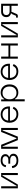

<svg xmlns="http://www.w3.org/2000/svg" viewBox="2406 -2946 740 5591"><g transform="rotate(-90 2775.5 -150.0)"><path d="M474 -450H462L198 0H88V-486H148V-36H160L424 -486H534V0H474Z M1003 -246Q1095 -214 1095 -131Q1095 -62 1042.5 -24Q990 14 899 14Q856 14 818 4.5Q780 -5 751 -26Q722 -47 702.5 -81Q683 -115 676 -163L735 -174Q741 -134 756.5 -108Q772 -82 794 -66.5Q816 -51 843 -44.5Q870 -38 899 -38Q961 -38 998 -63.5Q1035 -89 1035 -134Q1035 -176 1002.5 -199Q970 -222 913 -222H806V-276H911Q965 -276 994 -298Q1023 -320 1023 -360Q1023 -403 990 -425.5Q957 -448 901 -448Q845 -448 807 -423.5Q769 -399 759 -341L703 -353Q717 -425 767.5 -462.5Q818 -500 901 -500Q984 -500 1033.5 -464Q1083 -428 1083 -363Q1083 -325 1064 -298Q1045 -271 1003 -254Z M1536 -40H1548L1729 -486H1846V0H1786V-446H1774L1593 0H1491L1310 -446H1298V0H1238V-486H1355Z M2411 -282Q2407 -361 2360 -403.5Q2313 -446 2239 -446Q2166 -446 2118 -403.5Q2070 -361 2059 -282ZM2246 14Q2190 14 2144 -4.5Q2098 -23 2065.5 -56Q2033 -89 2015.5 -135Q1998 -181 1998 -237V-249Q1998 -305 2016 -351Q2034 -397 2066 -430Q2098 -463 2142.5 -481.5Q2187 -500 2239 -500Q2290 -500 2333 -483.5Q2376 -467 2406.5 -436.5Q2437 -406 2454.5 -362Q2472 -318 2472 -262V-230H2058Q2060 -185 2074.5 -149.5Q2089 -114 2113.5 -89.5Q2138 -65 2172 -52.5Q2206 -40 2246 -40Q2314 -40 2351.5 -71Q2389 -102 2409 -147L2463 -123Q2451 -98 2434 -73.5Q2417 -49 2391.5 -29.5Q2366 -10 2330 2Q2294 14 2246 14Z M2866 -40Q2907 -40 2941.5 -53.5Q2976 -67 3000.5 -93Q3025 -119 3038.5 -156Q3052 -193 3052 -239V-247Q3052 -294 3038.5 -330.5Q3025 -367 3000.5 -393Q2976 -419 2941.5 -432.5Q2907 -446 2866 -446Q2825 -446 2790.5 -432.5Q2756 -419 2731.5 -393Q2707 -367 2693.5 -330.5Q2680 -294 2680 -247V-239Q2680 -193 2693.5 -156Q2707 -119 2731.5 -93Q2756 -67 2790.5 -53.5Q2825 -40 2866 -40ZM2680 200H2620V-486H2678V-397H2690Q2701 -417 2716.5 -435.5Q2732 -454 2755 -468.5Q2778 -483 2809 -491.5Q2840 -500 2880 -500Q2929 -500 2971.5 -482.5Q3014 -465 3045.5 -432.5Q3077 -400 3095.5 -353.5Q3114 -307 3114 -249V-237Q3114 -179 3096 -132.5Q3078 -86 3046.5 -53.5Q3015 -21 2972 -3.5Q2929 14 2880 14Q2840 14 2809 5.5Q2778 -3 2755.5 -17Q2733 -31 2717.5 -49Q2702 -67 2692 -85H2680Z M3655 -282Q3651 -361 3604 -403.5Q3557 -446 3483 -446Q3410 -446 3362 -403.5Q3314 -361 3303 -282ZM3490 14Q3434 14 3388 -4.5Q3342 -23 3309.5 -56Q3277 -89 3259.5 -135Q3242 -181 3242 -237V-249Q3242 -305 3260 -351Q3278 -397 3310 -430Q3342 -463 3386.5 -481.5Q3431 -500 3483 -500Q3534 -500 3577 -483.5Q3620 -467 3650.5 -436.5Q3681 -406 3698.5 -362Q3716 -318 3716 -262V-230H3302Q3304 -185 3318.5 -149.5Q3333 -114 3357.5 -89.5Q3382 -65 3416 -52.5Q3450 -40 3490 -40Q3558 -40 3595.5 -71Q3633 -102 3653 -147L3707 -123Q3695 -98 3678 -73.5Q3661 -49 3635.5 -29.5Q3610 -10 3574 2Q3538 14 3490 14Z M4306 -486V0H4246V-220H3924V0H3864V-486H3924V-274H4246V-486Z M4868 -450H4856L4592 0H4482V-486H4542V-36H4554L4818 -486H4928V0H4868Z M5403 -240V-432H5235Q5187 -432 5160 -407.5Q5133 -383 5133 -339V-333Q5133 -289 5160 -264.5Q5187 -240 5235 -240ZM5463 -486V0H5403V-186H5228L5171 -49Q5159 -20 5145.5 -10Q5132 0 5106 0H5058V-52H5111L5160 -166Q5168 -186 5187 -192V-199Q5139 -206 5106 -241.5Q5073 -277 5073 -334V-341Q5073 -405 5115 -445.5Q5157 -486 5227 -486Z"/></g></svg>

Font: Space Grotesk Light
Style: Regular
Weight: 300
Designer: Florian Karsten
Foundry: Florian Karsten
Version: Version 2.000